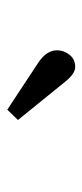

<svg xmlns="http://www.w3.org/2000/svg" viewBox="134 -956 231 540"><g transform="rotate(90 250.0 -686.5)"><path d="M289 -591 157 -678Q122 -701 122 -731Q122 -750 134.5 -766Q147 -782 169 -782Q188 -782 211 -753L318 -621Z"/></g></svg>

Font: Literata 7pt
Style: Regular
Weight: 400
Designer: Latin by Veronika Burian and Jose Scaglione. Greek by Irene Vlachou. Cyrillic by Vera Evstafieva.
Foundry: TypeTogether
Version: Version 3.002